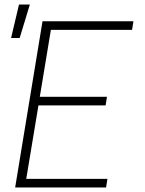

<svg xmlns="http://www.w3.org/2000/svg" viewBox="-20 -829 640 849"><path d="M47 0 168 -735H570L564 -697H205L156 -401H453L447 -363H150L96 -38H455L449 0ZM29 -661 64 -809H112L67 -661Z"/></svg>

Font: Iosevka Aile Extralight
Style: Italic
Weight: 200
Italic angle: -9°
Designer: Belleve Invis
Foundry: Belleve Invis
Version: Version 31.1.0; ttfautohint (v1.8.4)